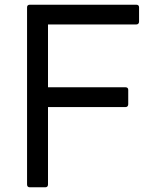

<svg xmlns="http://www.w3.org/2000/svg" viewBox="-20 -771 649 816"><path d="M172 25C180 25 184 21 184 13V-316H514C521 -316 525 -321 525 -328V-389C525 -396 521 -400 514 -400H184V-667H559C567 -667 571 -672 571 -679V-740C571 -747 567 -751 559 -751H107C99 -751 95 -747 95 -740V13C95 21 99 25 107 25Z"/></svg>

Font: LINE Seed JP_OTF Regular
Style: Regular
Weight: 400
Designer: LY Corporation & Fontrix & Fontworks
Version: Version 1.002